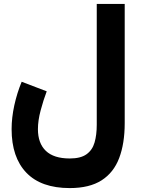

<svg xmlns="http://www.w3.org/2000/svg" viewBox="-20 -707 714 969"><path d="M609.4 -85.9Q609.4 17.1 581.5 90.6Q553.7 164.1 492.7 203.1Q431.6 242.2 332 242.2Q187.5 242.2 113 164.6Q38.6 86.9 38.6 -55.2Q38.6 -112.8 52.2 -175.3Q65.9 -237.8 89.4 -294.4L215.8 -246.1Q199.2 -202.6 185.3 -150.6Q171.4 -98.6 171.4 -55.2Q171.4 16.1 211.4 54.4Q251.5 92.8 332 92.8Q387.2 92.8 416.7 71.5Q446.3 50.3 457.3 12Q468.3 -26.4 468.3 -77.1V-687H609.4Z"/></svg>

Font: Vazirmatn FD NL Black
Style: Regular
Weight: 900
Designer: Saber Rastikerdar
Foundry: Saber Rastikerdar
Version: Version 33.003